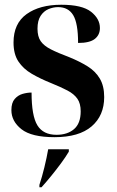

<svg xmlns="http://www.w3.org/2000/svg" viewBox="-20 -568 493 809"><path d="M210 10Q113 10 70.5 -23.5Q28 -57 28 -104Q28 -135 42 -151Q56 -167 75.5 -172.5Q95 -178 113 -178Q113 -80 137.5 -40Q162 0 218 0Q264 0 292 -24Q320 -48 320 -99Q320 -132 306 -152Q292 -172 264.5 -186.5Q237 -201 195 -218Q150 -236 114 -257Q78 -278 57.5 -309Q37 -340 37 -389Q37 -469 92 -508.5Q147 -548 238 -548Q326 -548 363.5 -518.5Q401 -489 401 -450Q401 -421 379.5 -404Q358 -387 309 -387Q309 -470 288.5 -504Q268 -538 225 -538Q204 -538 184 -529.5Q164 -521 151 -501Q138 -481 138 -447Q138 -414 151.5 -394.5Q165 -375 194.5 -360Q224 -345 272 -327Q316 -309 349 -288.5Q382 -268 400.5 -237Q419 -206 419 -159Q419 -81 366 -35.5Q313 10 210 10ZM146 211Q157 178 167 137Q177 96 183 61H270V71Q257 93 237.5 119.5Q218 146 196 173Q174 200 155 221H146Z"/></svg>

Font: Noto Serif Display SemiCondensed
Style: Bold
Weight: 700
Width: 4
Designer: Monotype Design Team
Foundry: Monotype Imaging Inc.
Version: Version 2.009